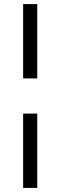

<svg xmlns="http://www.w3.org/2000/svg" viewBox="-20 -750 295 938"><path d="M162 -730V-367H93V-730ZM162 -195V168H93V-195Z"/></svg>

Font: Work Sans
Style: Regular
Weight: 400
Designer: Wei Huang
Foundry: Wei Huang
Version: Version 1.032;PS 001.032;hotconv 1.0.70;makeotf.lib2.5.58329